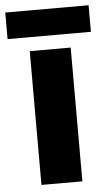

<svg xmlns="http://www.w3.org/2000/svg" viewBox="-65 -750 446 785"><g transform="rotate(-5 158.0 -357.5)"><path d="M241 0H73V-549H241ZM329 -715V-606H-13V-715Z"/></g></svg>

Font: Noto Sans Bengali ExtraBold
Style: Regular
Weight: 800
Designer: Jelle Bosma - Monotype Design Team
Foundry: Monotype Imaging Inc.
Version: Version 2.003; ttfautohint (v1.8.4.7-5d5b)